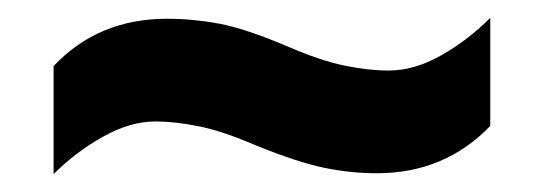

<svg xmlns="http://www.w3.org/2000/svg" viewBox="-20 -460 610 215"><path d="M267 -297Q314 -278 343.5 -272Q373 -266 402 -266Q478 -266 529 -319V-440Q504 -415 474 -398Q444 -381 415 -381Q393 -381 366 -386.5Q339 -392 302 -408Q255 -428 225.5 -433.5Q196 -439 167 -439Q90 -439 40 -386V-265Q65 -290 95.5 -307Q126 -324 154 -324Q176 -324 203 -318.5Q230 -313 267 -297Z"/></svg>

Font: Noto Sans UI Extra
Style: Regular
Weight: 800
Designer: Monotype Design Team
Foundry: Monotype Imaging Inc.
Version: Version 1.901